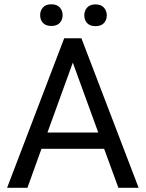

<svg xmlns="http://www.w3.org/2000/svg" viewBox="-20 -893 692 913"><path d="M475.1 -185.5 543 0H639.2L367.2 -710.9H285.2L13.7 0H110.4L177.2 -185.5ZM205.6 -262.7 326.2 -595.2 447.3 -262.7ZM170.9 -820.8C170.9 -806.2 175.4 -793.9 184.3 -784.2C193.3 -774.4 206.5 -769.5 224.1 -769.5C241.7 -769.5 255 -774.4 264.2 -784.2C273.3 -793.9 277.8 -806.2 277.8 -820.8C277.8 -835.4 273.3 -847.7 264.2 -857.7C255 -867.6 241.7 -872.6 224.1 -872.6C206.5 -872.6 193.3 -867.6 184.3 -857.7C175.4 -847.7 170.9 -835.4 170.9 -820.8ZM380.9 -819.8C380.9 -805.2 385.3 -793 394.3 -783.2C403.2 -773.4 416.5 -768.6 434.1 -768.6C451.7 -768.6 465 -773.4 474.1 -783.2C483.2 -793 487.8 -805.2 487.8 -819.8C487.8 -834.5 483.2 -846.8 474.1 -856.9C465 -867 451.7 -872.1 434.1 -872.1C416.5 -872.1 403.2 -867 394.3 -856.9C385.3 -846.8 380.9 -834.5 380.9 -819.8Z"/></svg>

Font: Roboto1
Style: rg
Weight: 400
Designer: Google
Version: Version 2.137; 2017